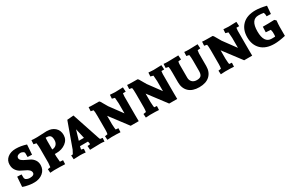

<svg xmlns="http://www.w3.org/2000/svg" viewBox="133 -1655 4207 2774"><g transform="rotate(-30 2236.5 -268.0)"><path d="M118 -183Q119 -128 119 -123.5Q119 -119 120.5 -116.5Q122 -114 125.5 -108.5Q129 -103 131 -99Q161 -78 198 -78Q274 -78 274 -124Q274 -173 190 -209Q156 -224 121.5 -243.5Q87 -263 62.5 -300Q38 -337 38 -390Q38 -461 91 -504Q144 -547 228.5 -547Q313 -547 403 -518L392 -354L319 -357V-426L310 -443Q283 -461 256.5 -461Q230 -461 211 -447.5Q192 -434 192 -410.5Q192 -387 216 -368Q240 -349 274 -334.5Q308 -320 342.5 -301.5Q377 -283 401 -248Q425 -213 425 -164Q425 -86 366.5 -37.5Q308 11 220 11Q174 11 127.5 2.5Q81 -6 58 -14L35 -23L47 -186Z M587 -536 743 -543Q826 -543 878 -497.5Q930 -452 930 -373.5Q930 -295 865 -246.5Q800 -198 711 -198H682V-158Q682 -153 690 -65L740 -61L737 4Q659 0 558 0L489 4L485 -58L530 -65Q537 -114 537 -135V-366Q537 -416 530 -465L485 -474L489 -540Q513 -536 560 -536ZM682 -414V-273Q727 -275 753 -302.5Q779 -330 779 -378Q779 -426 760 -447Q741 -468 692 -468H684Q682 -430 682 -414Z M1397 -54 1393 6Q1363 0 1335 0L1153 4L1149 -62L1189 -64L1194 -80L1186 -114H1053L1046 -82L1043 -64L1083 -54L1079 6Q1032 0 989 0L880 4L876 -62L904 -63L936 -123L1085 -536L1193 -545L1345 -88L1356 -60ZM1126 -354 1077 -190H1163Z M1968 -418V-103L1969 -3H1835L1612 -298V-158Q1612 -126 1616 -96Q1620 -66 1620 -65L1664 -61L1661 4Q1616 0 1515 0L1442 4L1438 -58L1483 -65Q1490 -93 1490 -135V-366Q1490 -441 1483 -465L1439 -474L1443 -540Q1467 -536 1514 -536L1616 -535L1630 -521Q1683 -428 1694 -411L1847 -203V-370Q1847 -389 1840 -466L1795 -478L1799 -541L1883 -536L2015 -540L2019 -466H1973Q1968 -436 1968 -418Z M2610 -418V-103L2611 -3H2477L2254 -298V-158Q2254 -126 2258 -96Q2262 -66 2262 -65L2306 -61L2303 4Q2258 0 2157 0L2084 4L2080 -58L2125 -65Q2132 -93 2132 -135V-366Q2132 -441 2125 -465L2081 -474L2085 -540Q2109 -536 2156 -536L2258 -535L2272 -521Q2325 -428 2336 -411L2489 -203V-370Q2489 -389 2482 -466L2437 -478L2441 -541L2525 -536L2657 -540L2661 -466H2615Q2610 -436 2610 -418Z M3212 -416V-205Q3212 -105 3150.5 -47Q3089 11 2975.5 11Q2862 11 2801.5 -47Q2741 -105 2741 -205V-368Q2741 -439 2734 -465L2690 -474L2693 -540Q2717 -536 2764 -536L2939 -540L2944 -469L2898 -465Q2890 -446 2890 -416V-195Q2890 -153 2917.5 -124.5Q2945 -96 2995.5 -96Q3046 -96 3066 -119.5Q3086 -143 3086 -195V-368Q3086 -423 3079 -465L3035 -474L3038 -540Q3066 -536 3113 -536L3261 -540L3265 -469L3219 -465Q3212 -427 3212 -416Z M3861 -418V-103L3862 -3H3728L3505 -298V-158Q3505 -126 3509 -96Q3513 -66 3513 -65L3557 -61L3554 4Q3509 0 3408 0L3335 4L3331 -58L3376 -65Q3383 -93 3383 -135V-366Q3383 -441 3376 -465L3332 -474L3336 -540Q3360 -536 3407 -536L3509 -535L3523 -521Q3576 -428 3587 -411L3740 -203V-370Q3740 -389 3733 -466L3688 -478L3692 -541L3776 -536L3908 -540L3912 -466H3866Q3861 -436 3861 -418Z M4228 -547Q4300 -547 4408 -521L4397 -389L4327 -391L4324 -428Q4324 -434 4315 -455Q4275 -462 4229 -462Q4102 -462 4102 -268Q4102 -74 4228 -74Q4266 -74 4286 -75Q4290 -88 4290 -97V-149L4282 -191L4200 -197L4204 -288H4290L4396 -291L4421 -268Q4414 -200 4414 -162V-14Q4304 11 4228 11Q4085 11 4008.5 -64.5Q3932 -140 3932 -267.5Q3932 -395 4008.5 -471Q4085 -547 4228 -547Z"/></g></svg>

Font: Andada SC
Style: Bold
Weight: 700
Designer: Carolina Giovagnoli
Foundry: Carolina Giovagnoli
Version: Version 1.003